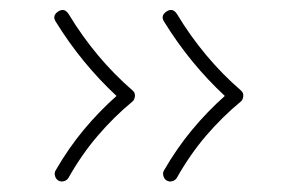

<svg xmlns="http://www.w3.org/2000/svg" viewBox="-20 -497 579 379"><path d="M309.1 -474.6Q320.8 -481.9 329.1 -469.7Q381.8 -382.3 455.6 -318.4Q460.9 -314 460.2 -306.9Q459.5 -299.8 455.1 -296.4Q418.5 -266.1 386.7 -229Q355 -191.9 329.1 -146Q326.2 -141.1 320.3 -139.4Q314.5 -137.7 309.1 -140.6Q304.2 -143.6 302.5 -149.7Q300.8 -155.8 303.7 -160.6Q329.1 -204.6 359.4 -241Q389.6 -277.3 423.8 -307.6Q389.6 -339.4 359.6 -376Q329.6 -412.6 303.7 -454.6Q296.4 -466.3 309.1 -474.6ZM95.2 -474.6Q106.9 -481.9 115.2 -469.7Q168 -382.3 241.7 -318.4Q247.1 -314 246.3 -306.9Q245.6 -299.8 241.2 -296.4Q204.6 -266.1 172.9 -229Q141.1 -191.9 115.2 -146Q112.3 -141.1 106.4 -139.4Q100.6 -137.7 95.2 -140.6Q90.3 -143.6 88.6 -149.7Q86.9 -155.8 89.8 -160.6Q115.2 -204.6 145.5 -241Q175.8 -277.3 210 -307.6Q175.8 -339.4 145.8 -376Q115.7 -412.6 89.8 -454.6Q82.5 -466.3 95.2 -474.6Z"/></svg>

Font: Mikhak-DS1-FD ExtraLight
Style: Regular
Weight: 200
Designer: Amin Abedi
Version: Version 3.2